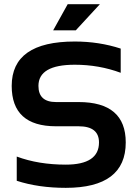

<svg xmlns="http://www.w3.org/2000/svg" viewBox="-20 -904 665 929"><path d="M61 -29.3V-146.5Q166 -107.4 298.3 -107.4Q459 -107.4 459 -214.8Q459 -293 360.4 -293H251Q36.6 -293 36.6 -488.3Q36.6 -703.1 341.8 -703.1Q459 -703.1 564 -668.9V-551.8Q459 -590.8 341.8 -590.8Q166 -590.8 166 -488.3Q166 -410.2 251 -410.2H360.4Q588.4 -410.2 588.4 -214.8Q588.4 4.9 298.3 4.9Q166 4.9 61 -29.3ZM307.6 -883.8H463.4L346.7 -757.3H237.3Z"/></svg>

Font: Voltera
Style: Bold
Weight: 700
Designer: Bernd Montag
Version: Version 1.301